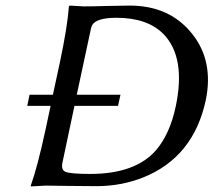

<svg xmlns="http://www.w3.org/2000/svg" viewBox="-20 -668 768 691"><path d="M204.6 -82Q199.2 -56.6 216.3 -49.3Q236.3 -42 304.7 -42Q467.3 -42 542 -127.9Q591.3 -186 612.3 -284.2Q649.9 -461.4 568.4 -545.4Q510.3 -604 399.4 -604Q327.6 -604 312 -578.1Q308.6 -571.3 307.1 -564L256.3 -327.1H413.6L404.8 -287.1H248ZM281.2 -645Q313.5 -645 363.8 -646.5Q415 -647.9 446.8 -647.9Q585 -647.9 665 -554.2Q745.1 -460.9 724.1 -326.7Q722.7 -316.9 720.7 -308.1Q676.8 -102.1 495.1 -29.3Q416 2 326.7 2Q270.5 2 216.8 1Q175.3 0 144 0L91.3 2.9L90.8 0Q115.2 -68.8 143.6 -200.2L162.1 -287.1H78.1L86.4 -327.1H170.4L195.8 -444.8Q223.1 -574.2 228 -645L230.5 -647.9Q232.9 -647.9 281.2 -645Z"/></svg>

Font: Linux Biolinum Capitals O
Style: Italic Samll Caps
Weight: 400
Italic angle: -12°
Designer: Philipp H. Poll
Foundry: Philipp H. Poll
Version: Version 0.6.2